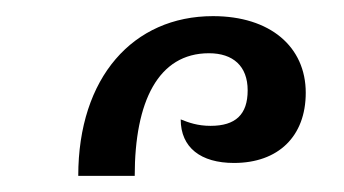

<svg xmlns="http://www.w3.org/2000/svg" viewBox="-20 -846 426 238"><path d="M77 -628H147C147 -720 176 -780 239 -780C269 -780 287 -764 287 -734C287 -704 272 -690 241 -690C225 -690 214 -694 204 -698C204 -663 229 -644 270 -644C325 -644 359 -677 359 -731C359 -788 315 -826 244 -826C145 -826 77 -750 77 -628Z"/></svg>

Font: Noto Serif Armenian SemiCondensed
Style: Regular
Weight: 400
Width: 4
Designer: Monotype Design Team
Foundry: Monotype Imaging Inc.
Version: Version 2.008